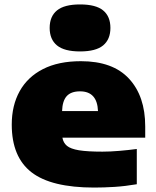

<svg xmlns="http://www.w3.org/2000/svg" viewBox="-20 -835 703 866"><path d="M405 11Q211 11 122 -58Q33 -127 33 -273Q33 -359.5 68.8 -423.8Q104.5 -488 174 -523.5Q243.5 -559 345 -559Q489 -559 562 -480Q635 -401 635 -265V-214H261.5Q265.5 -191 282 -177.2Q298.5 -163.5 336.2 -157.2Q374 -151 442 -151Q476.5 -151 518 -154.5Q559.5 -158 597 -163V-4Q544 5 496 8Q448 11 405 11ZM341 -423Q300.5 -423 281 -401.5Q261.5 -380 260 -334H422Q418.5 -423 341 -423ZM341 -603Q270 -603 237 -630.2Q204 -657.5 204 -709Q204 -761 237 -788Q270 -815 341 -815Q412.5 -815 445.2 -788Q478 -761 478 -709Q478 -657.5 445.2 -630.2Q412.5 -603 341 -603Z"/></svg>

Font: Encode Sans Expanded Expanded Black
Style: Regular
Weight: 900
Width: 7
Designer: Multiple Designers
Foundry: Impallari Type
Version: Version 3.000; ttfautohint (v1.8.3) -l 8 -r 50 -G 200 -x 14 